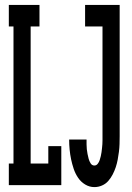

<svg xmlns="http://www.w3.org/2000/svg" viewBox="-20 -755 540 783"><path d="M16 0V-88H35V-647H16V-735H141V-647H105V-88H177V-159H230V0ZM365 8Q345 8 327.5 -2.5Q310 -13 298.5 -30Q287 -47 280.5 -66.5Q274 -86 270 -105Q266 -124 264 -144.5Q262 -165 262 -185Q262 -185 262 -185.5Q262 -186 262 -186H333Q333 -186 333 -186Q333 -186 333 -186Q333 -176 333 -166Q333 -156 334 -146.5Q335 -137 337 -127Q339 -117 341.5 -107.5Q344 -98 349.5 -89Q355 -80 365 -80Q373 -80 378.5 -87Q384 -94 386.5 -102Q389 -110 391 -118Q393 -126 394 -134Q395 -142 396 -150.5Q397 -159 397.5 -167Q398 -175 398 -183.5Q398 -192 398 -200V-647H327V-735H468V-200Q468 -184 467.5 -168Q467 -152 465 -136Q463 -120 460 -104Q457 -88 452 -73Q447 -58 439.5 -43.5Q432 -29 421.5 -17Q411 -5 396 1.5Q381 8 365 8Z"/></svg>

Font: Iosevka Slab Semibold
Style: Regular
Weight: 600
Monospace: yes
Designer: Belleve Invis
Foundry: Belleve Invis
Version: Version 11.1.1; ttfautohint (v1.8.3)